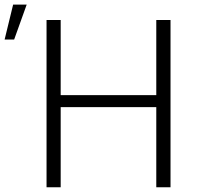

<svg xmlns="http://www.w3.org/2000/svg" viewBox="-108 -796 836 816"><path d="M0 0ZM616.7 0H556.2V-340.8H149.9V0H89.8V-710.9H149.9V-391.6H556.2V-710.9H616.7ZM-52.2 -776.4H5.4L-47.9 -627.9H-88.4Z"/></svg>

Font: Roboto Light
Style: Regular
Weight: 300
Designer: Google
Version: Version 2.134; 2016; ttfautohint (v1.6)